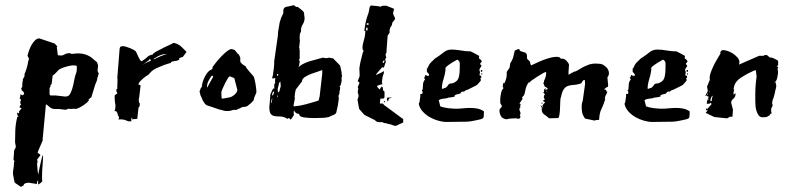

<svg xmlns="http://www.w3.org/2000/svg" viewBox="-20 -452 3049 740"><path d="M65 -115Q66 -117 66 -127Q66 -137 68 -140V-147L73 -155Q75 -158 74.5 -163Q74 -168 76 -170L79 -178Q80 -180 83 -189.5Q86 -199 86 -201L89 -217L92 -225L86 -237Q88 -246 92 -257.5Q96 -269 102 -279.5Q108 -290 115.5 -297Q123 -304 132 -304L191 -284L201 -273L199 -270L203 -239Q207 -239 210 -238.5Q213 -238 216 -238Q222 -238 229.5 -242.5Q237 -247 247 -247Q251 -247 252 -246L256 -244Q260 -244 264.5 -245Q269 -246 275 -246Q295 -247 310.5 -241.5Q326 -236 335 -228L354 -212L358 -200L356 -178L361 -168L358 -162V-156H356L354 -143L347 -126L332 -77L320 -68H323Q323 -64 316.5 -58Q310 -52 301 -46Q292 -40 283.5 -36Q275 -32 271 -32L267 -33L251 -32L247 -33Q242 -33 239 -31Q236 -29 231 -29L207 -32H190Q179 -32 170.5 -40Q162 -48 157 -50L144 89Q145 89 145 90Q145 91 144 91.5Q143 92 143 93L127 130Q127 132 126 134Q125 136 125 138Q128 138 132 141.5Q136 145 136 146L123 163Q123 165 124 167.5Q125 170 125 172Q123 174 123 180Q123 182 123.5 188Q124 194 124.5 201Q125 208 126 214Q127 220 127 221Q127 221 129.5 209Q132 197 135 183Q138 169 141 157.5Q144 146 146 146Q146 163 144 185.5Q142 208 142 228Q142 241 143 246Q143 248 136 253.5Q129 259 127 259V244Q122 247 123 251Q124 255 121 257L90 252Q79 253 75 256Q71 259 71 261Q72 262 72 262L61 268Q55 265 50 261Q45 258 41 255Q37 252 36 250L30 219V218Q30 206 32 196.5Q34 187 34 173L36 171L32 162L34 138V132Q34 127 37.5 122Q41 117 41 113L38 96Q38 78 39 50.5Q40 23 47 -2H52Q46 -6 46 -18L54 -15V-17Q53 -18 53 -22Q55 -24 57 -27Q59 -30 63 -35L54 -39Q56 -40 57.5 -44.5Q59 -49 62 -49Q60 -51 59 -52.5Q58 -54 58 -57Q58 -60 59 -63L61 -66Q60 -71 55 -73Q58 -75 58 -81.5Q58 -88 60 -88H61L66 -84Q68 -88 69.5 -87Q71 -86 73 -89Q73 -97 67.5 -100.5Q62 -104 62 -113ZM174 -84H195L230 -80H233Q244 -80 249.5 -89Q255 -98 259 -112Q263 -126 266 -143Q269 -160 275 -175Q276 -182 276 -183.5Q276 -185 276 -190V-198Q270 -200 267 -200H260Q260 -200 255 -199.5Q250 -199 242 -197Q234 -195 225 -192Q216 -189 208 -184Q206 -183 197.5 -173.5Q189 -164 183 -161L179 -128L174 -123L175 -120L171 -112V-88Z M515 -73V-65Q515 -58 517 -54L519 -55Q519 -51 518.5 -45.5Q518 -40 514 -38L509 6Q505 7 500 7H495Q493 7 490 9L489 1Q486 3 486 7V13V17Q484 15 481 15Q479 15 479.5 15.5Q480 16 478 16Q475 16 466 12Q457 8 446 8Q440 8 437 9Q437 7 438 4Q439 1 439 -1Q434 -6 432.5 -15Q431 -24 423 -24H421Q424 -29 424.5 -35.5Q425 -42 425 -47Q425 -49 423 -59L422 -72V-80V-84Q423 -86 426.5 -88Q430 -90 432 -92Q432 -94 430 -98Q428 -102 428 -106L433 -112Q432 -112 432 -117Q432 -123 432.5 -131Q433 -139 433 -144Q433 -150 432 -150L441 -264Q442 -271 445.5 -272.5Q449 -274 454 -274Q459 -274 467 -271.5Q475 -269 482.5 -266Q490 -263 496 -259.5Q502 -256 504 -253Q505 -252 507.5 -246Q510 -240 513 -233.5Q516 -227 519.5 -221.5Q523 -216 526 -216L529 -218Q542 -226 548 -232.5Q554 -239 569 -242Q569 -246 582.5 -253.5Q596 -261 611.5 -268.5Q627 -276 639 -281.5Q651 -287 647 -287Q652 -287 662 -283Q672 -279 680 -271L699 -252L685 -233L670 -228L672 -224Q667 -218 655.5 -217Q644 -216 638 -212Q638 -211 639 -211L640 -210Q625 -206 611 -201Q599 -196 586 -190.5Q573 -185 565 -178L550 -162Q550 -163 544.5 -159.5Q539 -156 532.5 -150.5Q526 -145 520 -138.5Q514 -132 514 -127V-126L522 -123L516 -73ZM606 -242Q592 -238 582 -231L572 -225L573 -223Q586 -230 599.5 -235.5Q613 -241 623 -243Q619 -243 614 -243Q609 -243 606 -242ZM554 -220Q552 -218 545 -213.5Q538 -209 536 -207L530 -202H531Q533 -205 538 -207.5Q543 -210 548.5 -212.5Q554 -215 558 -216.5Q562 -218 562 -220Q562 -222 556 -224Q555 -224 555 -222.5Q555 -221 554 -220Z M752 -107Q752 -109 753 -110.5Q754 -112 755 -114L758 -117Q758 -131 767.5 -152Q777 -173 789 -181L797 -185Q799 -186 799 -189.5Q799 -193 800 -195L804 -200Q812 -211 822 -222.5Q832 -234 841.5 -243Q851 -252 859 -257.5Q867 -263 873 -263Q875 -263 876.5 -262Q878 -261 885 -259L896 -245Q900 -244 903 -237L906 -230V-214L909 -210Q911 -208 912 -206.5Q913 -205 915 -204L927 -196Q928 -192 933 -186Q938 -180 943 -174L957 -158Q959 -155 961 -147Q963 -139 964.5 -130Q966 -121 967 -113.5Q968 -106 968 -103V-95L959 -74L958 -66L948 -55L933 -43Q928 -40 920 -40Q912 -40 906 -35L898 -32Q892 -28 888 -28Q887 -28 886.5 -28.5Q886 -29 885 -29L873 -27Q869 -24 856 -24Q849 -24 845 -25L822 -31L799 -39Q785 -43 777.5 -46Q770 -49 761 -66Q759 -71 757 -76Q755 -81 753 -84L749 -100ZM834 -73 839 -72Q847 -74 858 -75.5Q869 -77 874 -80L884 -87L892 -96L895 -105L883 -151L866 -158L863 -156Q861 -155 857 -148.5Q853 -142 848.5 -133Q844 -124 839.5 -114Q835 -104 833 -97ZM797 -161Q792 -156 785 -143Q778 -130 778 -120Q778 -116 779 -114L781 -119L797 -148Q801 -154 802 -157Z M1019 -49Q1019 -50 1019.5 -56Q1020 -62 1020.5 -68.5Q1021 -75 1021.5 -80.5Q1022 -86 1022 -88L1027 -99Q1027 -101 1030 -105.5Q1033 -110 1033 -112L1037 -109V-126L1041 -134Q1041 -135 1040.5 -136Q1040 -137 1040 -139Q1040 -142 1040.5 -145.5Q1041 -149 1041 -151Q1036 -151 1035 -150L1033 -149L1029 -151Q1029 -154 1030 -156L1032 -163Q1034 -177 1035.5 -190Q1037 -203 1037 -217L1051 -315Q1051 -317 1051.5 -325Q1052 -333 1054 -342L1058 -366L1062 -378Q1062 -381 1067 -390.5Q1072 -400 1072 -403V-407V-410Q1072 -424 1084.5 -426Q1097 -428 1112 -432L1117 -429Q1121 -424 1124 -425.5Q1127 -427 1136 -419L1147 -410L1152 -403V-398Q1152 -396 1152.5 -394Q1153 -392 1153 -390L1154 -383Q1154 -369 1147 -358.5Q1140 -348 1140 -334V-330L1136 -322Q1135 -317 1135 -311Q1135 -305 1135 -301L1136 -297Q1136 -295 1134.5 -282.5Q1133 -270 1133 -268L1135 -264Q1135 -261 1133 -261L1135 -259V-225Q1133 -225 1133 -223V-217L1136 -219Q1135 -217 1134.5 -210.5Q1134 -204 1131 -193Q1135 -198 1143.5 -203Q1152 -208 1162.5 -212Q1173 -216 1185 -219Q1197 -222 1207 -225Q1208 -226 1214 -227Q1220 -228 1223 -230L1235 -228H1239Q1243 -228 1246 -230L1264 -227L1291 -199L1293 -190L1297 -171L1296 -167H1298Q1297 -165 1297 -165Q1297 -164 1297.5 -163.5Q1298 -163 1298 -161V-158Q1298 -156 1297 -153.5Q1296 -151 1296 -149L1297 -145Q1297 -140 1295.5 -134Q1294 -128 1293 -124L1289 -119Q1289 -116 1291 -116Q1291 -109 1289.5 -103.5Q1288 -98 1288 -97V-95V-94V-95Q1288 -96 1289 -96V-95L1286 -85L1284 -83L1286 -74Q1286 -70 1284 -58.5Q1282 -47 1282 -45L1276 -18Q1274 -12 1263 -8Q1252 -4 1248 -1L1230 2Q1225 2 1214.5 2.5Q1204 3 1190 3Q1170 3 1151.5 0.5Q1133 -2 1133 -13Q1119 -13 1113 -27Q1113 -26 1112.5 -24.5Q1112 -23 1112 -19Q1112 -13 1113 -9Q1110 -5 1106.5 1Q1103 7 1100 9Q1098 8 1096.5 5.5Q1095 3 1093 3Q1091 3 1088 6Q1073 -3 1060.5 -3Q1048 -3 1038.5 -4.5Q1029 -6 1023.5 -13Q1018 -20 1018 -41Q1018 -43 1018.5 -45Q1019 -47 1019 -49ZM1113 -42Q1137 -44 1158.5 -50Q1180 -56 1197 -61L1203 -63Q1205 -64 1206 -64Q1207 -64 1208 -65L1212 -81L1222 -168V-182Q1215 -179 1203.5 -175.5Q1192 -172 1180 -167.5Q1168 -163 1158 -157Q1148 -151 1145 -144Q1144 -142 1144 -140Q1144 -138 1143 -137L1120 -107L1117 -93V-90Q1117 -89 1116 -84Q1115 -79 1115 -77Q1115 -76 1117 -76Q1117 -74 1116 -70.5Q1115 -67 1115 -65L1111 -44ZM1058 -136 1055 -130Q1055 -126 1052.5 -118Q1050 -110 1050 -108Q1050 -106 1050.5 -105.5Q1051 -105 1051 -103V-97H1055L1058 -104Q1058 -107 1060 -112.5Q1062 -118 1062 -122Q1062 -124 1061.5 -126.5Q1061 -129 1061 -131V-137ZM1034 -99Q1031 -97 1030 -93Q1029 -89 1029 -88V-83L1034 -88L1037 -99ZM1027 -68Q1026 -67 1026 -66L1025 -54L1028 -58V-62Q1028 -64 1028.5 -65.5Q1029 -67 1029 -69V-76ZM1053 -165Q1051 -167 1050 -167Q1047 -167 1047 -163Q1047 -160 1050 -160Q1052 -160 1053 -165ZM1047 -76 1051 -80V-87Z M1492 -361Q1490 -353 1486.5 -349Q1483 -345 1481 -333L1482 -329Q1482 -325 1478 -320.5Q1474 -316 1474 -314L1471 -274Q1471 -271 1470.5 -268Q1470 -265 1470 -262V-254Q1470 -249 1466 -242L1468 -232V-233L1469 -231Q1466 -226 1465.5 -225Q1465 -224 1464 -220L1467 -218Q1467 -212 1466 -211L1461 -196Q1461 -194 1458 -191L1453 -193L1428 -164H1430Q1432 -164 1437 -166.5Q1442 -169 1447 -171Q1453 -174 1460 -178Q1460 -170 1457.5 -164.5Q1455 -159 1454 -152L1452 -135L1454 -127L1446 -126L1433 -121L1434 -117L1443 -107L1451 -119L1455 -115L1457 -103L1462 -99V-77L1458 -72H1446L1444 -53H1455Q1457 -52 1458.5 -49.5Q1460 -47 1462 -46L1527 2L1534 7V20L1506 33Q1500 33 1499 32.5Q1498 32 1496.5 31.5Q1495 31 1490 29Q1485 27 1470 24Q1466 22 1466 22Q1465 22 1465 22.5Q1465 23 1464 23Q1462 23 1460 22L1452 18Q1452 19 1448 19Q1438 19 1433.5 17.5Q1429 16 1425 11L1385 -9Q1385 -9 1381.5 -12.5Q1378 -16 1374.5 -20.5Q1371 -25 1367.5 -28.5Q1364 -32 1364 -33L1358 -67Q1358 -70 1360 -74.5Q1362 -79 1362 -83Q1362 -88 1360.5 -90Q1359 -92 1359 -97V-100V-101Q1359 -103 1360 -105Q1361 -107 1361 -110Q1360 -111 1360 -112L1359 -117L1364 -128Q1364 -129 1364.5 -129.5Q1365 -130 1365 -131V-133Q1365 -136 1362 -136.5Q1359 -137 1359 -140L1366 -158V-167Q1366 -172 1365.5 -177Q1365 -182 1365 -189Q1368 -209 1371 -220.5Q1374 -232 1379 -252Q1381 -252 1381 -255Q1381 -258 1379 -259.5Q1377 -261 1377 -270Q1377 -278 1382.5 -297Q1388 -316 1388 -333H1384Q1386 -344 1387.5 -355.5Q1389 -367 1393 -380L1397 -393Q1401 -402 1401 -405L1405 -426L1410 -431Q1415 -430 1428.5 -429Q1442 -428 1447 -426Q1451 -430 1457 -430H1469L1499 -418L1495 -402Q1495 -397 1499 -389.5Q1503 -382 1503 -379L1491 -363ZM1473 -76H1491L1479 -72L1475 -60L1471 -68ZM1393 -346Q1391 -346 1391 -339Q1391 -334 1394 -334Q1397 -334 1397 -340Q1397 -346 1393 -346ZM1455 -214V-212Q1455 -209 1457 -209Q1459 -209 1462 -215Q1461 -216 1461 -218V-221ZM1397 -363Q1393 -362 1393 -359Q1393 -356 1397 -356Q1401 -356 1401 -359Q1401 -363 1397 -363ZM1464 -62V-58H1459L1460 -62Z M1690 -112Q1696 -112 1699.5 -115Q1703 -118 1705 -121Q1707 -124 1709.5 -127Q1712 -130 1716 -130Q1729 -130 1740.5 -140.5Q1752 -151 1752 -190V-209Q1752 -214 1748 -218Q1744 -222 1742 -222Q1741 -221 1735 -218Q1729 -215 1722 -210.5Q1715 -206 1708 -201Q1701 -196 1697 -191V-181Q1695 -165 1689 -146Q1683 -127 1683 -110H1689ZM1833 -141 1820 -126 1814 -122Q1803 -117 1793 -111.5Q1783 -106 1773 -103L1769 -99H1764Q1758 -99 1756.5 -95Q1755 -91 1749 -90Q1738 -88 1735 -86Q1732 -84 1732 -83Q1733 -81 1733 -81Q1733 -80 1729.5 -79Q1726 -78 1722 -77.5Q1718 -77 1715 -76.5Q1712 -76 1713 -76H1708Q1705 -73 1692 -72Q1679 -71 1671 -66L1677 -42Q1682 -40 1690.5 -38Q1699 -36 1708 -35Q1717 -34 1725 -33.5Q1733 -33 1737 -33Q1751 -33 1764.5 -34.5Q1778 -36 1793 -36Q1807 -36 1820 -33.5Q1833 -31 1845 -23V-16Q1845 -11 1844.5 -4.5Q1844 2 1841 4L1837 6Q1836 7 1829 8.5Q1822 10 1813 12Q1804 14 1794.5 15.5Q1785 17 1780 17Q1760 17 1740.5 17.5Q1721 18 1701 18Q1686 18 1668.5 13Q1651 8 1635.5 -1Q1620 -10 1608.5 -23Q1597 -36 1594 -52L1597 -59Q1597 -61 1598 -67Q1599 -73 1600 -81V-90H1607L1608 -91Q1608 -97 1609 -98Q1609 -99 1607.5 -100.5Q1606 -102 1606 -104Q1606 -105 1609 -107L1610 -120Q1610 -124 1610.5 -129Q1611 -134 1615 -142L1618 -144Q1618 -148 1614 -152Q1617 -153 1618 -158Q1619 -163 1621 -163Q1622 -163 1622 -162.5Q1622 -162 1623 -162L1627 -159Q1628 -160 1628 -160H1631Q1634 -160 1634 -162Q1634 -167 1629.5 -170.5Q1625 -174 1625 -179Q1625 -181 1626 -182Q1626 -184 1625 -185Q1624 -186 1624 -187L1627 -188Q1633 -203 1640.5 -211Q1648 -219 1657 -227L1662 -230Q1676 -239 1689.5 -250Q1703 -261 1720 -261Q1737 -261 1756.5 -257.5Q1776 -254 1794 -254Q1818 -242 1821.5 -239.5Q1825 -237 1827 -237L1826 -227L1834 -221L1837 -215L1830 -206L1836 -198L1830 -189Q1828 -187 1828 -184Q1828 -181 1828 -179L1829 -178L1830 -173L1828 -162L1835 -159V-153L1831 -150L1833 -147ZM1835 -182H1837Q1839 -182 1839 -179Q1839 -175 1835 -175Q1833 -175 1833 -179Q1833 -182 1835 -182ZM1839 -168Q1839 -164 1837 -164Q1835 -164 1835 -168Q1835 -170 1836 -170Q1837 -170 1839 -168Z M2076 -135Q2076 -140 2080.5 -149.5Q2085 -159 2085 -172V-174H2082Q2080 -174 2070.5 -168.5Q2061 -163 2050 -156Q2039 -149 2030 -142.5Q2021 -136 2020 -133L2018 -135Q2016 -133 2011 -123.5Q2006 -114 2002 -91Q1998 -80 1992 -78L1994 -71L1982 -53L1987 -51Q1985 -47 1985 -42Q1985 -39 1986 -38L1983 -36Q1982 -34 1982 -31Q1982 -26 1984 -23Q1986 -20 1986 -15Q1986 -13 1985.5 -12.5Q1985 -12 1985 -10L1983 -9L1986 -3L1984 4Q1982 4 1981 5Q1980 6 1978 6Q1976 6 1973.5 5Q1971 4 1966 4Q1958 4 1947.5 5Q1937 6 1932 8Q1915 5 1910 -5.5Q1905 -16 1905 -24Q1905 -30 1906.5 -32Q1908 -34 1909.5 -35.5Q1911 -37 1912.5 -38.5Q1914 -40 1914 -44Q1914 -46 1913 -46L1908 -55V-67Q1908 -68 1908 -71.5Q1908 -75 1909 -80L1911 -92Q1912 -97 1913 -100Q1914 -103 1915 -105L1921 -113L1918 -116Q1918 -118 1918 -121.5Q1918 -125 1919 -128Q1920 -132 1921 -134Q1921 -134 1923 -130Q1933 -147 1933 -166V-175L1944 -191Q1944 -195 1945 -198L1947 -209Q1955 -220 1958.5 -233.5Q1962 -247 1964 -257L1971 -260Q1973 -260 1974 -261.5Q1975 -263 1978 -263Q1983 -263 1982.5 -260Q1982 -257 1986 -255Q1993 -253 2002 -250Q2011 -247 2011 -237V-229Q2011 -226 2012 -225L2016 -221Q2023 -216 2023 -211.5Q2023 -207 2027 -200Q2037 -204 2049 -210Q2061 -216 2074.5 -221Q2088 -226 2101 -229.5Q2114 -233 2126 -233Q2130 -233 2131.5 -232Q2133 -231 2138 -231L2140 -227Q2141 -226 2143 -226H2146Q2156 -226 2164.5 -216.5Q2173 -207 2173 -202Q2173 -196 2172 -187Q2171 -178 2171 -164L2179 -168Q2182 -171 2188 -173L2193 -176Q2199 -176 2206.5 -181Q2214 -186 2224 -191.5Q2234 -197 2247 -202Q2260 -207 2276 -207Q2284 -207 2293 -206Q2302 -205 2308 -200L2318 -192Q2322 -187 2324.5 -181.5Q2327 -176 2327 -170Q2327 -161 2321 -154L2323 -133Q2323 -131 2323.5 -129Q2324 -127 2324 -125Q2324 -117 2321 -116.5Q2318 -116 2316 -114L2308 -108L2315 -106L2318 -100L2315 -99H2321Q2319 -92 2317.5 -89.5Q2316 -87 2315 -85.5Q2314 -84 2313 -81.5Q2312 -79 2311 -72L2313 -70L2312 -68Q2307 -52 2303.5 -44Q2300 -36 2297 -29.5Q2294 -23 2292 -14.5Q2290 -6 2289 10L2275 11L2273 13L2235 5Q2233 3 2227.5 -7.5Q2222 -18 2222 -39Q2222 -52 2223 -54Q2224 -56 2226 -64L2235 -128L2234 -144Q2226 -143 2224 -137Q2222 -131 2215 -129Q2201 -125 2189 -124.5Q2177 -124 2168 -120.5Q2159 -117 2152.5 -107.5Q2146 -98 2142 -77Q2140 -76 2139.5 -63.5Q2139 -51 2138.5 -36Q2138 -21 2136 -9Q2134 3 2130 3L2096 4Q2088 -4 2078.5 -10Q2069 -16 2068 -28V-35H2071Q2064 -39 2064 -47L2072 -37V-39Q2071 -40 2071 -46Q2073 -48 2075 -51Q2077 -54 2081 -58L2072 -63Q2074 -64 2075.5 -66Q2077 -68 2080 -68Q2079 -72 2077.5 -73Q2076 -74 2076 -78Q2076 -81 2077 -84L2080 -87Q2079 -93 2073 -94Q2078 -97 2077 -103Q2076 -109 2080 -109L2084 -105Q2086 -108 2087.5 -107.5Q2089 -107 2091 -109Q2091 -113 2084 -116Q2077 -119 2077 -126Q2077 -127 2075.5 -128Q2074 -129 2074 -131ZM2070 -57Q2071 -57 2071 -54Q2071 -52 2069 -52Q2067 -52 2067 -53Q2067 -57 2070 -57ZM2082 -112Q2084 -110 2084 -109H2082Q2080 -109 2080 -110Q2080 -112 2082 -112ZM2086 -101Q2086 -99 2088 -99Q2089 -100 2089 -101L2088 -102Q2086 -102 2086 -101Z M2483 -112Q2489 -112 2492.5 -115Q2496 -118 2498 -121Q2500 -124 2502.5 -127Q2505 -130 2509 -130Q2522 -130 2533.5 -140.5Q2545 -151 2545 -190V-209Q2545 -214 2541 -218Q2537 -222 2535 -222Q2534 -221 2528 -218Q2522 -215 2515 -210.5Q2508 -206 2501 -201Q2494 -196 2490 -191V-181Q2488 -165 2482 -146Q2476 -127 2476 -110H2482ZM2626 -141 2613 -126 2607 -122Q2596 -117 2586 -111.5Q2576 -106 2566 -103L2562 -99H2557Q2551 -99 2549.5 -95Q2548 -91 2542 -90Q2531 -88 2528 -86Q2525 -84 2525 -83Q2526 -81 2526 -81Q2526 -80 2522.5 -79Q2519 -78 2515 -77.5Q2511 -77 2508 -76.5Q2505 -76 2506 -76H2501Q2498 -73 2485 -72Q2472 -71 2464 -66L2470 -42Q2475 -40 2483.5 -38Q2492 -36 2501 -35Q2510 -34 2518 -33.5Q2526 -33 2530 -33Q2544 -33 2557.5 -34.5Q2571 -36 2586 -36Q2600 -36 2613 -33.5Q2626 -31 2638 -23V-16Q2638 -11 2637.5 -4.5Q2637 2 2634 4L2630 6Q2629 7 2622 8.5Q2615 10 2606 12Q2597 14 2587.5 15.5Q2578 17 2573 17Q2553 17 2533.5 17.5Q2514 18 2494 18Q2479 18 2461.5 13Q2444 8 2428.5 -1Q2413 -10 2401.5 -23Q2390 -36 2387 -52L2390 -59Q2390 -61 2391 -67Q2392 -73 2393 -81V-90H2400L2401 -91Q2401 -97 2402 -98Q2402 -99 2400.5 -100.5Q2399 -102 2399 -104Q2399 -105 2402 -107L2403 -120Q2403 -124 2403.5 -129Q2404 -134 2408 -142L2411 -144Q2411 -148 2407 -152Q2410 -153 2411 -158Q2412 -163 2414 -163Q2415 -163 2415 -162.5Q2415 -162 2416 -162L2420 -159Q2421 -160 2421 -160H2424Q2427 -160 2427 -162Q2427 -167 2422.5 -170.5Q2418 -174 2418 -179Q2418 -181 2419 -182Q2419 -184 2418 -185Q2417 -186 2417 -187L2420 -188Q2426 -203 2433.5 -211Q2441 -219 2450 -227L2455 -230Q2469 -239 2482.5 -250Q2496 -261 2513 -261Q2530 -261 2549.5 -257.5Q2569 -254 2587 -254Q2611 -242 2614.5 -239.5Q2618 -237 2620 -237L2619 -227L2627 -221L2630 -215L2623 -206L2629 -198L2623 -189Q2621 -187 2621 -184Q2621 -181 2621 -179L2622 -178L2623 -173L2621 -162L2628 -159V-153L2624 -150L2626 -147ZM2628 -182H2630Q2632 -182 2632 -179Q2632 -175 2628 -175Q2626 -175 2626 -179Q2626 -182 2628 -182ZM2632 -168Q2632 -164 2630 -164Q2628 -164 2628 -168Q2628 -170 2629 -170Q2630 -170 2632 -168Z M2705 -118 2716 -145Q2716 -147 2715.5 -148Q2715 -149 2715 -151Q2715 -160 2719 -171.5Q2723 -183 2729 -196Q2735 -209 2742.5 -221.5Q2750 -234 2757 -246Q2756 -247 2756 -248Q2756 -252 2759.5 -255.5Q2763 -259 2766 -259Q2775 -259 2786 -255Q2797 -251 2806.5 -244.5Q2816 -238 2823 -229.5Q2830 -221 2830 -211L2828 -203L2906 -237H2924Q2924 -239 2926.5 -239.5Q2929 -240 2930 -240Q2936 -240 2938.5 -238Q2941 -236 2946 -231L2958 -229Q2962 -227 2970.5 -223Q2979 -219 2979 -216V-199H2975L2974 -196Q2974 -195 2975 -195H2977Q2978 -194 2979 -194V-191L2977 -188Q2977 -180 2979 -179Q2979 -169 2976 -154Q2973 -139 2965 -134H2972Q2970 -132 2970 -129Q2970 -126 2971 -125.5Q2972 -125 2972 -124Q2972 -116 2969.5 -108Q2967 -100 2967 -96L2963 -81Q2961 -73 2958.5 -68Q2956 -63 2956 -52L2958 -47Q2958 -44 2955 -39Q2952 -34 2952 -29Q2952 -19 2954 -17V-15L2949 -13L2946 -7Q2940 -5 2938.5 -3.5Q2937 -2 2936 -1.5Q2935 -1 2932 -0.5Q2929 0 2919 0Q2909 0 2903.5 -8Q2898 -16 2895 -26.5Q2892 -37 2891.5 -48.5Q2891 -60 2891 -66Q2891 -81 2891 -91.5Q2891 -102 2891.5 -111.5Q2892 -121 2893 -131.5Q2894 -142 2896 -157Q2896 -161 2894.5 -170.5Q2893 -180 2893 -182L2882 -178Q2859 -168 2836 -153Q2813 -138 2809 -117L2807 -108L2810 -106Q2808 -101 2807.5 -98.5Q2807 -96 2807 -87L2815 -93V-92Q2815 -78 2806.5 -71.5Q2798 -65 2798 -56L2805 -29L2803 -2H2793Q2791 -1 2787.5 1.5Q2784 4 2781 4L2733 -1L2700 -17L2709 -29Q2707 -27 2706 -27H2705Q2702 -27 2701 -28Q2701 -33 2703 -35L2705 -31L2722 -50Q2722 -54 2719 -56Q2716 -53 2715 -52.5Q2714 -52 2704 -52Q2704 -62 2707.5 -68.5Q2711 -75 2711 -80H2709Q2707 -80 2704 -84Q2702 -84 2700.5 -83Q2699 -82 2698 -82Q2699 -85 2703.5 -92.5Q2708 -100 2708 -103ZM2719 -62Q2724 -62 2723.5 -66.5Q2723 -71 2727 -83Q2724 -83 2721 -76.5Q2718 -70 2718 -65Q2718 -63 2719 -62ZM2708 -91H2705V-90Q2705 -89 2709 -86ZM2711 -66V-72Q2710 -72 2710 -71Q2710 -70 2709.5 -69.5Q2709 -69 2709 -68ZM2716 -96V-102L2714 -98Z"/></svg>

Font: East Sea Dokdo
Style: Regular
Weight: 400
Designer: YoonDesign Inc.
Foundry: YoonDesign Inc.
Version: Version 1.00